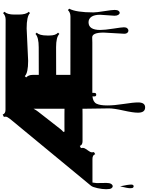

<svg xmlns="http://www.w3.org/2000/svg" viewBox="126 -856 1105 1436"><g transform="rotate(-90 679.0 -138.5)"><path d="M1043 -272 836.4 -271.5V-165L1272.9 -164.6Q1302.7 -164.6 1321.3 -183.6L1331.5 -173.8Q1303.7 -122.6 1303.7 8.3Q1303.7 28.8 1313 87.6Q1322.3 146.5 1322.3 165.8Q1322.3 185.1 1315.9 194.3Q1309.6 203.6 1300.8 203.6Q1292 203.6 1285.4 193.4Q1278.8 183.1 1278.8 165L1286.1 57.1Q1286.1 14.2 1271 -7.6Q1255.9 -29.3 1230 -29.3Q1172.4 -29.3 1172.4 58.1Q1172.4 91.8 1182.4 155.8Q1192.4 219.7 1192.4 235.8Q1192.4 252 1184.8 260.5Q1177.2 269 1167.7 269Q1158.2 269 1151.1 261Q1144 252.9 1144 239.3L1152.8 83.5Q1152.8 -2 1116.7 -2L1079.1 -1H704.1L701.7 0V14.2Q701.7 28.3 688.5 28.3Q675.3 28.3 675.3 14.2V0Q633.3 4.4 620.6 31Q607.9 57.6 607.9 110.1Q607.9 162.6 619.1 234.1Q630.4 305.7 630.4 341.8Q630.4 394 593.3 394Q553.7 394 553.7 340.3Q553.7 303.7 569.8 231.9Q585.9 160.2 585.9 123L583.5 -40.5V-74.7Q569.3 -74.2 541.5 -74.2H340.3Q311.5 -74.2 305.2 -94.7L288.6 -85.9Q290.5 -81.5 290.5 -70.6Q290.5 -59.6 274.4 -37.6L273.4 -37.1Q257.3 -15.6 257.3 -4.4Q257.3 6.8 259.3 11.2L243.2 20.5Q236.8 0 208 0H31.2L27.3 31.2Q28.3 81.1 28.3 104.7Q28.3 128.4 20.8 139.9Q13.2 151.4 3.9 151.4Q-5.4 151.4 -12 141.4Q-18.6 131.3 -18.6 102.5Q-18.6 73.7 -10.7 37.6Q-2.9 1.5 6.8 -10.3L504.9 -613.8Q523.9 -637.7 523.9 -647.9Q523.9 -658.2 522.5 -662.6L540 -671.4Q546.4 -650.4 575.2 -650.4H799.8L1250 -649.4Q1279.8 -649.4 1298.8 -668.5L1308.6 -658.2Q1287.6 -637.2 1287.6 -584V-552.2Q1287.6 -496.1 1308.6 -476.6L1298.8 -467.3Q1274.4 -492.2 1184.1 -492.2L941.4 -481Q851.6 -481 827.1 -505.9L817.4 -496.1Q836.4 -477.5 836.4 -447.8V-401.4H836.9L1042 -401.9Q1118.2 -401.9 1142.6 -426.3L1152.3 -416.5Q1130.9 -397 1130.9 -338.4V-321.8Q1130.9 -275.9 1152.3 -257.3L1142.6 -247.6Q1119.1 -272 1043 -272ZM447.8 -209.5H541.5Q572.8 -209.5 583.5 -209V-440.9Q570.8 -418 560.5 -405.3L437 -247.1Q435.1 -244.6 430.7 -239Q426.3 -233.4 423.8 -231Q417 -223.1 410.2 -218.8L412.1 -209Q424.3 -209.5 447.8 -209.5ZM16.1 292Q15.1 308.1 2.9 308.1Q-2.4 308.1 -6.8 303.5Q-11.2 298.8 -11.2 281Q-11.2 263.2 2.9 206.5Q16.1 265.6 16.1 292Z"/></g></svg>

Font: Nosifer
Style: Regular
Weight: 400
Version: Version 001.002